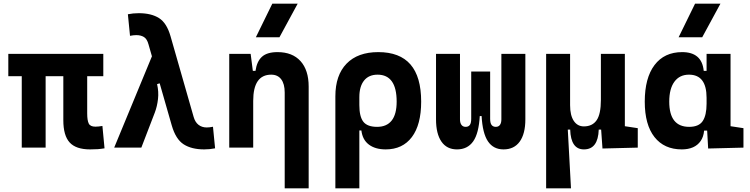

<svg xmlns="http://www.w3.org/2000/svg" viewBox="-20 -815 4142 1060"><path d="M477.5 9.8Q399.3 9.8 364.4 -28.6Q329.6 -66.9 329.6 -151.4V-517.6H461.4V-189Q461.4 -150.4 469.9 -133.1Q478.4 -115.7 506.8 -115.7Q515.1 -115.7 524.3 -116.7Q533.4 -117.7 545.4 -119.6L557.1 3.9Q536.6 7.3 520 8.5Q503.4 9.8 477.5 9.8ZM100.1 0V-517.6H231.9V0ZM25.9 -394.5V-517.6H550.3V-394.5Z M1107.4 9.8Q1037.6 9.8 993.9 -18.3Q950.2 -46.4 928.2 -122.6L799.8 -570.3Q791.5 -600.6 774.4 -610.8Q757.3 -621.1 732.4 -621.1Q717.3 -621.1 697.8 -617.2L686 -736.3Q714.8 -742.2 746.1 -742.2Q814.9 -742.2 857.7 -715.3Q900.4 -688.5 921.4 -615.2L1048.8 -170.4Q1057.1 -140.6 1075.9 -126Q1094.7 -111.3 1121.1 -111.3Q1136.2 -111.3 1155.8 -115.2L1167.5 3.9Q1138.7 9.8 1107.4 9.8ZM610.4 0 822.3 -512.7 913.1 -370.6 847.2 -350.6Q856.9 -308.6 852.3 -268.3Q847.7 -228 835 -194.3L760.3 0Z M1551.8 224.6V-304.2Q1551.8 -351.6 1532.5 -377.2Q1513.2 -402.8 1477.4 -402.8Q1377.9 -402.8 1377.9 -258.3L1347.7 -423.8H1390.6Q1397.9 -476.1 1426.3 -501.7Q1454.6 -527.3 1512.2 -527.3Q1594.2 -527.3 1639.2 -477.5Q1684.1 -427.7 1684.1 -336.9V224.6ZM1245.6 0V-517.6H1363.8L1377.9 -408.2V0ZM1392.6 -609.4 1483.4 -794.9H1623.5L1522.9 -609.4Z M2109.4 9.8Q2052.2 9.8 2016.8 -16.6Q1981.4 -43 1975.1 -94.7H1922.4L1963.9 -234.9Q1963.9 -171.4 1985.8 -143.1Q2007.8 -114.7 2062 -114.7Q2115.2 -114.7 2142.6 -149.7Q2169.9 -184.6 2169.9 -253.9Q2169.9 -328.6 2143.3 -365.7Q2116.7 -402.8 2064.5 -402.8Q2016.1 -402.8 1990 -370.4Q1963.9 -337.9 1963.9 -278.8L1831.5 -283.2Q1831.5 -399.9 1893.3 -463.6Q1955.1 -527.3 2068.4 -527.3Q2187 -527.3 2246.1 -459.2Q2305.2 -391.1 2305.2 -253.9Q2305.2 -126.5 2253.9 -58.3Q2202.6 9.8 2109.4 9.8ZM1831.5 224.6V-283.2H1963.9V224.6Z M2759.8 9.8Q2704.1 9.8 2674.1 -34.4Q2644 -78.6 2638.7 -176.3L2686 -193.4V-159.7Q2686 -135.2 2694.1 -125Q2702.1 -114.7 2717.3 -114.7Q2732.5 -114.7 2740.3 -125.6Q2748 -136.5 2748 -156.2V-517.6H2880.4V-156.2Q2880.4 -76.7 2849.4 -33.4Q2818.4 9.8 2759.8 9.8ZM2502.9 9.8Q2446.7 9.8 2417 -33.4Q2387.2 -76.7 2387.2 -156.2V-517.6H2519.5V-156.2Q2519.5 -136.7 2527.6 -125.7Q2535.6 -114.7 2550.8 -114.7Q2566 -114.7 2573.8 -125Q2581.5 -135.2 2581.5 -159.7V-193.4L2628.9 -176.3Q2623.5 -78.6 2592.3 -34.4Q2561 9.8 2502.9 9.8ZM2581.5 -174.3V-419.9H2686V-174.3Z M3203.6 9.8Q3131.3 9.8 3127.9 -99.6H3096.2L2995.1 -175.8V-517.6H3127.4V-234.4Q3127.4 -178.2 3147.7 -147.7Q3168 -117.2 3203.6 -117.2Q3250 -117.2 3273.7 -150.9Q3297.4 -184.6 3297.4 -263.7L3319.8 -99.6H3285.6Q3283.7 -44.9 3263.4 -17.6Q3243.2 9.8 3203.6 9.8ZM2995.1 224.6V-210L3113.8 -115.7L3132.3 224.6ZM3306.2 4.9 3297.4 -119.1V-234.4H3429.7V-118.2L3501 -107.4V0ZM3297.4 -146.5V-517.6H3429.7V-175.8Z M3744.1 9.8Q3647 9.8 3593.3 -58.3Q3539.6 -126.5 3539.6 -253.9Q3539.6 -384.3 3593.5 -455.8Q3647.5 -527.3 3746.1 -527.3Q3800.3 -527.3 3830.1 -501.7Q3859.9 -476.1 3865.2 -423.8H3911.1L3880.9 -274.9Q3880.9 -338.9 3856.7 -370.8Q3832.5 -402.8 3783.7 -402.8Q3731.9 -402.8 3703.4 -364Q3674.8 -325.2 3674.8 -253.9Q3674.8 -114.7 3784.7 -114.7Q3838.4 -114.7 3859.6 -146.7Q3880.9 -178.7 3880.9 -242.7V-267.1L3916 -93.8H3867.2Q3864.3 -59.6 3848.1 -36.4Q3832 -13.2 3805.7 -1.7Q3779.3 9.8 3744.1 9.8ZM3889.6 4.9 3880.9 -151.9V-254.4H4013.2V-118.2L4084.5 -107.4V0ZM3880.9 -211.4V-517.6H4013.2V-212.4ZM3726.6 -609.4 3817.4 -794.9H3957.5L3856.9 -609.4Z"/></svg>

Font: Cascadia Code
Style: Regular
Weight: 400
Monospace: yes
Designer: Aaron Bell
Foundry: Saja Typeworks
Version: Version 2106.017